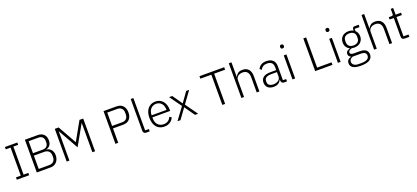

<svg xmlns="http://www.w3.org/2000/svg" viewBox="68 -2189 8357 3850"><g transform="rotate(-20 4246.0 -264.0)"><path d="M63 0V-50H165V-648H63V-698H327V-648H225V-50H327V0Z M489 -698H762Q844 -698 890.5 -651.5Q937 -605 937 -522Q937 -486 927.5 -459Q918 -432 903 -414Q888 -396 868.5 -385Q849 -374 830 -370V-366Q854 -363 878 -351.5Q902 -340 921 -319.5Q940 -299 952 -268.5Q964 -238 964 -197Q964 -154 951.5 -118Q939 -82 915.5 -55.5Q892 -29 859.5 -14.5Q827 0 787 0H489ZM549 -53H771Q834 -53 867 -87.5Q900 -122 900 -177V-214Q900 -268 867 -302.5Q834 -337 771 -337H549ZM549 -389H756Q813 -389 843 -419.5Q873 -450 873 -498V-536Q873 -584 843 -614.5Q813 -645 756 -645H549Z M1675 -621H1671L1430 -194L1189 -621H1185V0H1127V-698H1209L1430 -305H1433L1654 -698H1733V0H1675Z M2167 0V-698H2441Q2532 -698 2580 -645.5Q2628 -593 2628 -503Q2628 -412 2580 -359.5Q2532 -307 2441 -307H2227V0ZM2227 -360H2441Q2501 -360 2532.5 -393.5Q2564 -427 2564 -479V-527Q2564 -578 2532.5 -611.5Q2501 -645 2441 -645H2227Z M2825 0Q2794 0 2778 -17Q2762 -34 2762 -62V-740H2819V-50H2898V0Z M3209 12Q3158 12 3116.5 -6Q3075 -24 3045.5 -58.5Q3016 -93 3000.5 -143Q2985 -193 2985 -256Q2985 -319 3000.5 -368.5Q3016 -418 3045.5 -452.5Q3075 -487 3116 -505.5Q3157 -524 3208 -524Q3257 -524 3297 -505.5Q3337 -487 3365 -454Q3393 -421 3408.5 -374.5Q3424 -328 3424 -272V-245H3045V-220Q3045 -180 3056.5 -146.5Q3068 -113 3089.5 -89Q3111 -65 3142 -51.5Q3173 -38 3212 -38Q3324 -38 3367 -141L3409 -113Q3385 -56 3333.5 -22Q3282 12 3209 12ZM3208 -476Q3171 -476 3141 -462.5Q3111 -449 3089.5 -425Q3068 -401 3056.5 -367.5Q3045 -334 3045 -294V-289H3362V-297Q3362 -337 3351 -370.5Q3340 -404 3319.5 -427Q3299 -450 3270.5 -463Q3242 -476 3208 -476Z M3491 0 3681 -258 3498 -512H3565L3711 -303H3714L3863 -512H3927L3745 -262L3932 0H3865L3714 -216H3712L3555 0Z M4508 -645V0H4448V-645H4214V-698H4742V-645Z M4855 -740H4912V-431H4915Q4932 -471 4968 -497.5Q5004 -524 5066 -524Q5148 -524 5193.5 -473.5Q5239 -423 5239 -329V0H5182V-319Q5182 -397 5148.5 -435Q5115 -473 5051 -473Q5024 -473 4999 -466Q4974 -459 4954.5 -445Q4935 -431 4923.5 -409.5Q4912 -388 4912 -360V0H4855Z M5770 0Q5737 0 5722 -17Q5707 -34 5705 -63V-81H5700Q5683 -38 5644 -13Q5605 12 5545 12Q5464 12 5420 -27.5Q5376 -67 5376 -139Q5376 -207 5424.5 -247Q5473 -287 5584 -287H5702V-347Q5702 -474 5571 -474Q5520 -474 5486 -452.5Q5452 -431 5431 -391L5395 -421Q5416 -466 5459.5 -495Q5503 -524 5573 -524Q5663 -524 5711 -479Q5759 -434 5759 -353V-50H5828V0ZM5553 -37Q5584 -37 5611 -45Q5638 -53 5658.5 -67.5Q5679 -82 5690.5 -102.5Q5702 -123 5702 -149V-244H5582Q5505 -244 5470.5 -219.5Q5436 -195 5436 -152V-128Q5436 -83 5468 -60Q5500 -37 5553 -37Z M5973 -651Q5953 -651 5943.5 -661Q5934 -671 5934 -687V-697Q5934 -713 5943.5 -723Q5953 -733 5973 -733Q5993 -733 6002.5 -723Q6012 -713 6012 -697V-687Q6012 -671 6002.5 -661Q5993 -651 5973 -651ZM5945 -512H6002V0H5945Z M6430 0V-698H6490V-53H6798V0Z M6943 -651Q6923 -651 6913.5 -661Q6904 -671 6904 -687V-697Q6904 -713 6913.5 -723Q6923 -733 6943 -733Q6963 -733 6972.5 -723Q6982 -713 6982 -697V-687Q6982 -671 6972.5 -661Q6963 -651 6943 -651ZM6915 -512H6972V0H6915Z M7578 60Q7578 138 7515.5 175Q7453 212 7332 212Q7215 212 7163 178Q7111 144 7111 84Q7111 40 7134 14Q7157 -12 7199 -24V-32Q7151 -51 7151 -102Q7151 -140 7176 -160Q7201 -180 7238 -190V-194Q7193 -214 7168 -254Q7143 -294 7143 -350Q7143 -389 7156 -421Q7169 -453 7193.5 -476Q7218 -499 7252.5 -511.5Q7287 -524 7329 -524Q7388 -524 7432 -499V-524Q7432 -547 7443 -561.5Q7454 -576 7479 -576H7567V-526H7463V-477Q7489 -454 7503 -421.5Q7517 -389 7517 -350Q7517 -311 7503.5 -279Q7490 -247 7465.5 -223.5Q7441 -200 7406.5 -187.5Q7372 -175 7330 -175Q7316 -175 7303 -177Q7290 -179 7277 -181Q7244 -172 7222.5 -156.5Q7201 -141 7201 -115Q7201 -69 7283 -69H7402Q7495 -69 7536.5 -34.5Q7578 0 7578 60ZM7523 64Q7523 27 7496.5 5.5Q7470 -16 7402 -16H7236Q7203 -5 7184 17Q7165 39 7165 72Q7165 112 7198 138.5Q7231 165 7298 165H7362Q7437 165 7480 140.5Q7523 116 7523 64ZM7330 -221Q7389 -221 7422.5 -250.5Q7456 -280 7456 -334V-366Q7456 -419 7422.5 -448.5Q7389 -478 7330 -478Q7270 -478 7237 -448.5Q7204 -419 7204 -366V-334Q7204 -280 7237.5 -250.5Q7271 -221 7330 -221Z M7687 -740H7744V-431H7747Q7764 -471 7800 -497.5Q7836 -524 7898 -524Q7980 -524 8025.5 -473.5Q8071 -423 8071 -329V0H8014V-319Q8014 -397 7980.5 -435Q7947 -473 7883 -473Q7856 -473 7831 -466Q7806 -459 7786.5 -445Q7767 -431 7755.5 -409.5Q7744 -388 7744 -360V0H7687Z M8338 0Q8307 0 8291 -17Q8275 -34 8275 -63V-462H8186V-512H8244Q8265 -512 8272.5 -520.5Q8280 -529 8280 -551V-655H8332V-512H8448V-462H8332V-50H8440V0Z"/></g></svg>

Font: IBM Plex Thai Light
Style: Regular
Weight: 300
Designer: Mike Abbink, Paul van der Laan, Pieter van Rosmalen, Ben Mitchell, Mark Frömberg
Foundry: Bold Monday
Version: Version 1.0